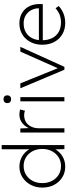

<svg xmlns="http://www.w3.org/2000/svg" viewBox="718 -1498 790 2266"><g transform="rotate(-90 1113.0 -365.0)"><path d="M32 -260Q32 -339 65.5 -400Q99 -461 155 -496Q211 -531 280 -531Q320 -531 356 -519Q392 -507 421 -485.5Q450 -464 471 -435Q492 -406 501 -372L484 -389V-740H534V0H486L482 -135L501 -149Q492 -116 471 -87Q450 -58 421 -36Q392 -14 356 -2Q320 10 280 10Q209 10 153 -25Q97 -60 64.5 -121Q32 -182 32 -260ZM488 -261Q488 -325 462 -374.5Q436 -424 390.5 -452.5Q345 -481 287 -481Q228 -481 182.5 -452.5Q137 -424 111 -374.5Q85 -325 85 -261Q85 -198 110.5 -148Q136 -98 181.5 -69Q227 -40 287 -40Q344 -40 389.5 -68.5Q435 -97 461.5 -146.5Q488 -196 488 -261Z M682 0V-520H730L735 -404H728Q739 -437 762 -466Q785 -495 818.5 -513Q852 -531 896 -531Q913 -531 927.5 -528.5Q942 -526 954 -523L939 -465Q925 -471 912 -473Q899 -475 889 -475Q849 -475 819.5 -461Q790 -447 770.5 -422.5Q751 -398 741.5 -367Q732 -336 732 -302V0Z M1050 0V-520H1100V0ZM1029 -674Q1029 -694 1041 -706.5Q1053 -719 1075 -719Q1097 -719 1109 -707Q1121 -695 1121 -674Q1121 -654 1109 -641.5Q1097 -629 1075 -629Q1053 -629 1041 -641Q1029 -653 1029 -674Z M1423 0 1204 -520H1262L1441 -78L1637 -520H1693L1457 0Z M1718 -261Q1718 -320 1736.5 -369Q1755 -418 1788 -454.5Q1821 -491 1867.5 -511Q1914 -531 1969 -531Q2023 -531 2066.5 -513Q2110 -495 2140 -461.5Q2170 -428 2185 -382.5Q2200 -337 2198 -282L2197 -255H1755V-301H2170L2148 -283V-307Q2148 -347 2128.5 -387Q2109 -427 2069 -454Q2029 -481 1968 -481Q1911 -481 1866.5 -456Q1822 -431 1796.5 -383Q1771 -335 1771 -264Q1771 -196 1796 -145.5Q1821 -95 1868.5 -67.5Q1916 -40 1985 -40Q2022 -40 2061 -52Q2100 -64 2149 -104L2175 -67Q2153 -46 2123 -28.5Q2093 -11 2056 -0.5Q2019 10 1976 10Q1901 10 1842.5 -24Q1784 -58 1751 -119Q1718 -180 1718 -261Z"/></g></svg>

Font: Mach ExtraLight
Style: Regular
Weight: 250
Version: Version 1.002